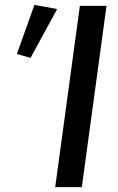

<svg xmlns="http://www.w3.org/2000/svg" viewBox="-20 -766 482 786"><path d="M206 0H315L416 -742H307ZM105 -529 214 -729 121 -746 49 -545Z"/></svg>

Font: Cheyenne Sans Medium
Style: Italic
Weight: 500
Italic angle: -8.13011°
Designer: The Public Sans project authors (U.S. Web Design System), Libre Franklin designed by Pablo Impallari and Rodrigo Fuenzal
Foundry: The Cheyenne Sans Project Authors
Version: Version 2.007